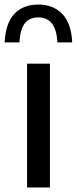

<svg xmlns="http://www.w3.org/2000/svg" viewBox="-54 -824 337 844"><path d="M65 0V-544H165.5V0ZM-33.5 -637.5Q-29.5 -722 9 -763Q47.5 -804 114.5 -804Q180 -804 219.8 -762.8Q259.5 -721.5 263.5 -637.5H198.5Q195 -695 173.8 -721.2Q152.5 -747.5 114.5 -747.5Q75 -747.5 54.8 -721.2Q34.5 -695 31.5 -637.5Z"/></svg>

Font: Encode Sans SmCnd Md
Style: Regular
Weight: 500
Width: 4
Designer: Multiple Designers
Foundry: Impallari Type
Version: Version 3.002; ttfautohint (v1.8.3) -l 8 -r 50 -G 200 -x 14 